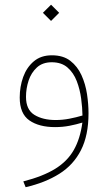

<svg xmlns="http://www.w3.org/2000/svg" viewBox="-20 -531 455 808"><path d="M194.8 -511.2 229 -477.1 194.8 -442.9 160.6 -477.1ZM352.5 -54.2Q352.5 38.6 320.8 100.8Q289.1 163.1 229.7 200.4Q170.4 237.8 87.9 256.8L78.1 232.4Q161.6 210.9 212.6 179.2Q263.7 147.5 290.5 100.3Q317.4 53.2 326.7 -15.1Q301.3 -7.3 272.5 -1.7Q243.7 3.9 211.9 3.9Q144 3.9 103.5 -24.4Q63 -52.7 63 -120.6Q63 -166.5 77.6 -207Q92.3 -247.6 122.3 -272.9Q152.3 -298.3 198.2 -298.3Q246.1 -298.3 276.1 -274.9Q306.2 -251.5 323 -214.4Q339.8 -177.2 346.2 -134.8Q352.5 -92.3 352.5 -54.2ZM214.4 -25.9Q243.2 -25.9 272.2 -31.5Q301.3 -37.1 327.1 -44.9Q326.7 -77.6 321.5 -116.2Q316.4 -154.8 303 -189.7Q289.6 -224.6 264.2 -246.8Q238.8 -269 197.8 -269Q159.2 -269 135.3 -247.1Q111.3 -225.1 100.3 -191.7Q89.4 -158.2 89.4 -123.5Q89.4 -69.3 124.8 -47.6Q160.2 -25.9 214.4 -25.9Z"/></svg>

Font: Vazirmatn UI FD Thin
Style: Regular
Weight: 100
Designer: Saber Rastikerdar
Foundry: Saber Rastikerdar
Version: Version 33.003